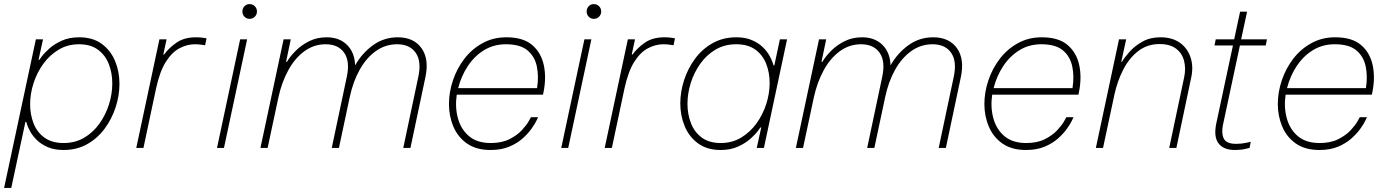

<svg xmlns="http://www.w3.org/2000/svg" viewBox="-28 -722 6771 937"><path d="M-8 195 147 -530H182L160 -430H164Q164 -430 176 -446.5Q188 -463 212.5 -485Q237 -507 273.5 -523.5Q310 -540 358 -540Q425 -540 468.5 -508Q512 -476 533.5 -424.5Q555 -373 555 -313Q555 -256 536.5 -199Q518 -142 483 -94.5Q448 -47 397.5 -18.5Q347 10 282 10Q237 10 205 -4Q173 -18 152.5 -38Q132 -58 120.5 -78.5Q109 -99 104.5 -113Q100 -127 100 -127H96L27 195ZM119 -213Q119 -163 136 -119.5Q153 -76 189.5 -50Q226 -24 282 -24Q339 -24 383 -50Q427 -76 457.5 -119Q488 -162 504 -213Q520 -264 520 -315Q520 -366 503 -409.5Q486 -453 450 -479.5Q414 -506 358 -506Q302 -506 258 -479.5Q214 -453 183 -410Q152 -367 135.5 -315.5Q119 -264 119 -213Z M637 0 750 -530H785L769 -456H773Q796 -488 833.5 -514Q871 -540 929 -540Q949 -540 964.5 -537.5Q980 -535 980 -535L973 -501Q973 -501 957 -503.5Q941 -506 923 -506Q885 -506 848 -486.5Q811 -467 781.5 -420.5Q752 -374 734 -292L672 0Z M1190 -630Q1175 -630 1165 -640.5Q1155 -651 1155 -666Q1155 -681 1165 -691.5Q1175 -702 1190 -702Q1205 -702 1215.5 -691.5Q1226 -681 1226 -666Q1226 -651 1215.5 -640.5Q1205 -630 1190 -630ZM1031 0 1144 -530H1178L1065 0Z M1243 0 1356 -530H1391L1368 -420H1372Q1388 -447 1415.5 -474.5Q1443 -502 1481 -521Q1519 -540 1566 -540Q1628 -540 1665.5 -503Q1703 -466 1705 -403Q1739 -463 1792.5 -501.5Q1846 -540 1913 -540Q1991 -540 2029 -487Q2067 -434 2048 -345L1975 0H1940L2013 -345Q2030 -422 2001 -464Q1972 -506 1910 -506Q1853 -506 1806.5 -473Q1760 -440 1727.5 -382Q1695 -324 1679 -249L1626 0H1591L1664 -345Q1681 -422 1652 -464Q1623 -506 1561 -506Q1504 -506 1457.5 -472Q1411 -438 1379 -379.5Q1347 -321 1331 -248L1278 0Z M2366 10Q2297 10 2252 -21Q2207 -52 2185 -103.5Q2163 -155 2163 -214Q2163 -272 2182.5 -330Q2202 -388 2238.5 -435.5Q2275 -483 2327 -511.5Q2379 -540 2443 -540Q2525 -540 2569 -502.5Q2613 -465 2626 -403.5Q2639 -342 2624 -270L2622 -260H2201Q2192 -198 2207 -144Q2222 -90 2261.5 -57Q2301 -24 2367 -24Q2421 -24 2458.5 -43Q2496 -62 2519 -87Q2542 -112 2552.5 -131Q2563 -150 2563 -150H2598Q2598 -150 2590.5 -134Q2583 -118 2566 -94Q2549 -70 2522 -46Q2495 -22 2456.5 -6Q2418 10 2366 10ZM2208 -292H2593Q2602 -348 2592 -397Q2582 -446 2546.5 -476Q2511 -506 2441 -506Q2381 -506 2334 -477Q2287 -448 2255 -399.5Q2223 -351 2208 -292Z M2870 -630Q2855 -630 2845 -640.5Q2835 -651 2835 -666Q2835 -681 2845 -691.5Q2855 -702 2870 -702Q2885 -702 2895.5 -691.5Q2906 -681 2906 -666Q2906 -651 2895.5 -640.5Q2885 -630 2870 -630ZM2711 0 2824 -530H2858L2745 0Z M2923 0 3036 -530H3071L3055 -456H3059Q3082 -488 3119.5 -514Q3157 -540 3215 -540Q3235 -540 3250.5 -537.5Q3266 -535 3266 -535L3259 -501Q3259 -501 3243 -503.5Q3227 -506 3209 -506Q3171 -506 3134 -486.5Q3097 -467 3067.5 -420.5Q3038 -374 3020 -292L2958 0Z M3565 -540Q3610 -540 3642 -526Q3674 -512 3694.5 -492Q3715 -472 3726.5 -451.5Q3738 -431 3742.5 -417Q3747 -403 3747 -403H3751L3778 -530H3813L3700 0H3665L3687 -100H3683Q3683 -100 3671 -83.5Q3659 -67 3634.5 -45Q3610 -23 3573.5 -6.5Q3537 10 3489 10Q3423 10 3379 -22Q3335 -54 3313.5 -106Q3292 -158 3292 -217Q3292 -274 3310.5 -331Q3329 -388 3364 -435.5Q3399 -483 3450 -511.5Q3501 -540 3565 -540ZM3565 -506Q3508 -506 3464 -480Q3420 -454 3389.5 -411Q3359 -368 3343 -317Q3327 -266 3327 -215Q3327 -165 3344 -121Q3361 -77 3397 -50.5Q3433 -24 3489 -24Q3545 -24 3589 -50.5Q3633 -77 3664 -120Q3695 -163 3711.5 -214.5Q3728 -266 3728 -317Q3728 -368 3711 -411Q3694 -454 3658 -480Q3622 -506 3565 -506Z M3856 0 3969 -530H4004L3981 -420H3985Q4001 -447 4028.5 -474.5Q4056 -502 4094 -521Q4132 -540 4179 -540Q4241 -540 4278.5 -503Q4316 -466 4318 -403Q4352 -463 4405.5 -501.5Q4459 -540 4526 -540Q4604 -540 4642 -487Q4680 -434 4661 -345L4588 0H4553L4626 -345Q4643 -422 4614 -464Q4585 -506 4523 -506Q4466 -506 4419.5 -473Q4373 -440 4340.5 -382Q4308 -324 4292 -249L4239 0H4204L4277 -345Q4294 -422 4265 -464Q4236 -506 4174 -506Q4117 -506 4070.5 -472Q4024 -438 3992 -379.5Q3960 -321 3944 -248L3891 0Z M4979 10Q4910 10 4865 -21Q4820 -52 4798 -103.5Q4776 -155 4776 -214Q4776 -272 4795.5 -330Q4815 -388 4851.5 -435.5Q4888 -483 4940 -511.5Q4992 -540 5056 -540Q5138 -540 5182 -502.5Q5226 -465 5239 -403.5Q5252 -342 5237 -270L5235 -260H4814Q4805 -198 4820 -144Q4835 -90 4874.5 -57Q4914 -24 4980 -24Q5034 -24 5071.5 -43Q5109 -62 5132 -87Q5155 -112 5165.5 -131Q5176 -150 5176 -150H5211Q5211 -150 5203.5 -134Q5196 -118 5179 -94Q5162 -70 5135 -46Q5108 -22 5069.5 -6Q5031 10 4979 10ZM4821 -292H5206Q5215 -348 5205 -397Q5195 -446 5159.5 -476Q5124 -506 5054 -506Q4994 -506 4947 -477Q4900 -448 4868 -399.5Q4836 -351 4821 -292Z M5320 0 5433 -530H5468L5444 -420H5447Q5460 -442 5485 -470Q5510 -498 5547.5 -519Q5585 -540 5635 -540Q5693 -540 5730.5 -513Q5768 -486 5782.5 -441Q5797 -396 5785 -342L5713 0H5678L5751 -345Q5760 -388 5750.5 -425Q5741 -462 5711.5 -484.5Q5682 -507 5631 -507Q5571 -507 5526.5 -472.5Q5482 -438 5453.5 -382Q5425 -326 5411 -262L5355 0Z M5999 10Q5943 10 5918.5 -22.5Q5894 -55 5908 -121L5989 -500H5899L5905 -530H5995L6024 -665H6058L6029 -530H6155L6149 -500H6023L5940 -111Q5932 -71 5944.5 -45.5Q5957 -20 6005 -20Q6030 -20 6053 -25Q6076 -30 6076 -30L6070 0Q6070 0 6048.5 5Q6027 10 5999 10Z M6411 10Q6342 10 6297 -21Q6252 -52 6230 -103.5Q6208 -155 6208 -214Q6208 -272 6227.5 -330Q6247 -388 6283.5 -435.5Q6320 -483 6372 -511.5Q6424 -540 6488 -540Q6570 -540 6614 -502.5Q6658 -465 6671 -403.5Q6684 -342 6669 -270L6667 -260H6246Q6237 -198 6252 -144Q6267 -90 6306.5 -57Q6346 -24 6412 -24Q6466 -24 6503.5 -43Q6541 -62 6564 -87Q6587 -112 6597.5 -131Q6608 -150 6608 -150H6643Q6643 -150 6635.5 -134Q6628 -118 6611 -94Q6594 -70 6567 -46Q6540 -22 6501.5 -6Q6463 10 6411 10ZM6253 -292H6638Q6647 -348 6637 -397Q6627 -446 6591.5 -476Q6556 -506 6486 -506Q6426 -506 6379 -477Q6332 -448 6300 -399.5Q6268 -351 6253 -292Z"/></svg>

Font: Be Vietnam Pro Thin
Style: Italic
Weight: 100
Italic angle: -12°
Designer: Lam Bao, Tony Le, Vietanh Nguyen
Foundry: Yellow Type Foundry
Version: Version 1.002; ttfautohint (v1.8.3)